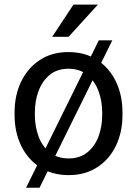

<svg xmlns="http://www.w3.org/2000/svg" viewBox="-20 -770 607 855"><path d="M480 -590.3 156.2 65.9H96.2L419.9 -590.3ZM44.9 -258.3V-269.5Q44.9 -345.7 74.2 -406.5Q103.5 -467.3 157.2 -502.7Q210.9 -538.1 284.7 -538.1Q359.4 -538.1 413.3 -502.7Q467.3 -467.3 496.3 -406.5Q525.4 -345.7 525.4 -269.5V-258.3Q525.4 -181.6 496.3 -121.1Q467.3 -60.5 413.3 -25.4Q359.4 9.8 285.6 9.8Q211.4 9.8 157.5 -25.4Q103.5 -60.5 74.2 -121.1Q44.9 -181.6 44.9 -258.3ZM135.3 -269.5V-258.3Q135.3 -206.1 151.9 -161.9Q168.5 -117.7 201.9 -91.1Q235.4 -64.5 285.6 -64.5Q335 -64.5 368.4 -91.1Q401.9 -117.7 418.5 -161.9Q435.1 -206.1 435.1 -258.3V-269.5Q435.1 -321.3 418.2 -365.5Q401.4 -409.7 368.2 -436.8Q335 -463.9 284.7 -463.9Q234.9 -463.9 201.7 -436.8Q168.5 -409.7 151.9 -365.5Q135.3 -321.3 135.3 -269.5ZM212.4 -606 307.1 -749.5H416L285.2 -606Z"/></svg>

Font: RobotoDEMO
Style: Regular
Weight: 400
Designer: Christian Robertson
Foundry: Google
Version: Version 2.136